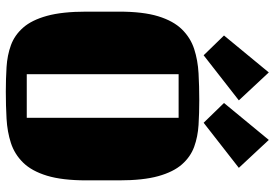

<svg xmlns="http://www.w3.org/2000/svg" viewBox="-162 -767 944 660"><g transform="rotate(90 310.0 -437.0)"><path d="M600 -374V-262Q600 -179 584 -126.5Q568 -74 539 -44.5Q510 -15 471.5 -2.5Q433 10 388 12.5Q343 15 295 15Q251 15 210.5 12.5Q170 10 135.5 -2.5Q101 -15 75 -44.5Q49 -74 34.5 -126.5Q20 -179 20 -262V-374Q20 -457 36 -509Q52 -561 81 -590.5Q110 -620 148.5 -632.5Q187 -645 232 -647.5Q277 -650 325 -650Q369 -650 409.5 -647.5Q450 -645 484.5 -632.5Q519 -620 545 -590.5Q571 -561 585.5 -509Q600 -457 600 -374ZM385 -57V-579H235V-57ZM102 -735 229 -889 325 -786 170 -665ZM334 -735 461 -889 557 -786 402 -665Z"/></g></svg>

Font: Unlock
Style: Regular
Weight: 400
Designer: Eduardo Rodriguez Tunni
Foundry: Eduardo Rodriguez Tunni
Version: Version 1.003; ttfautohint (v1.8.4.7-5d5b);gftools[0.9.23]